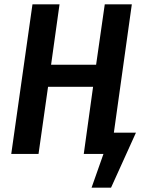

<svg xmlns="http://www.w3.org/2000/svg" viewBox="-20 -711 672 887"><path d="M608 -98 493 156H403L458 0H367L410 -310H202L158 0H32L130 -691H255L216 -412H424L464 -691H589L506 -98Z"/></svg>

Font: Fira Sans Condensed Medium
Style: Italic
Weight: 500
Width: 3
Italic angle: -8°
Designer: bBox Type GmbH & Carrois Corporate GbR & Edenspiekermann AG
Foundry: bBox Type GmbH & Carrois Corporate GbR & Edenspiekermann AG
Version: Version 4.301